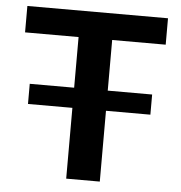

<svg xmlns="http://www.w3.org/2000/svg" viewBox="-51 -749 750 797"><g transform="rotate(5 324.0 -350.0)"><path d="M254 -590H31V-700H617V-590H394V0H254ZM69 -379H579V-295H69Z"/></g></svg>

Font: Moderustic SemiBold
Style: Regular
Weight: 600
Designer: Tural Alisoy
Foundry: TAFT Foundry
Version: Version 2.120